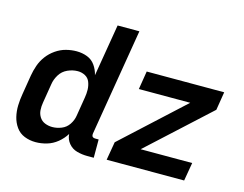

<svg xmlns="http://www.w3.org/2000/svg" viewBox="-101 -896 1354 1065"><g transform="rotate(15 576.0 -363.5)"><path d="M178 8Q210 8 242.5 -1.5Q275 -11 302 -33Q329 -55 347 -84Q349 -54 368 -31Q387 -8 416 0Q445 8 476 8H513V-97H494Q487 -97 481.5 -99.5Q476 -102 474.5 -108Q473 -114 474 -121L576 -735H451L401 -436Q394 -466 376.5 -491Q359 -516 330.5 -527Q302 -538 269 -538Q239 -538 208.5 -530Q178 -522 150.5 -503Q123 -484 103.5 -458Q84 -432 73.5 -402Q63 -372 58 -342L40 -232Q34 -198 33 -164.5Q32 -131 39.5 -99.5Q47 -68 65.5 -42Q84 -16 114 -4Q144 8 178 8ZM585 0H1030L1048 -105H752L1101 -425L1118 -530H673L656 -425H951L603 -105ZM246 -97Q224 -97 204 -105Q184 -113 172.5 -131Q161 -149 159.5 -170.5Q158 -192 162 -215L180 -325Q184 -353 200.5 -380Q217 -407 246 -420Q275 -433 304 -433Q327 -433 346.5 -422.5Q366 -412 374 -391Q382 -370 382.5 -347.5Q383 -325 379 -302L361 -192Q357 -166 341 -142Q325 -118 298.5 -107.5Q272 -97 246 -97Z"/></g></svg>

Font: Iosevka Sparkle
Style: Bold Italic
Weight: 700
Italic angle: -9°
Designer: Belleve Invis
Foundry: Belleve Invis
Version: Version 4.5.0; ttfautohint (v1.8.3)